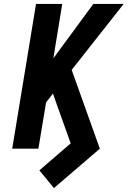

<svg xmlns="http://www.w3.org/2000/svg" viewBox="-20 -755 648 975"><path d="M254 200 180 110 339 -27 266 -231 249 -280 214 -235 175 0H42L163 -735H296L251 -459L454 -735H608L344 -400L487 0Z"/></svg>

Font: Iosevka SS04 XBd Ex Obl
Style: Regular
Weight: 800
Width: 7
Italic angle: -9°
Monospace: yes
Designer: Belleve Invis
Foundry: Belleve Invis
Version: Version 19.0.0; ttfautohint (v1.8.4)